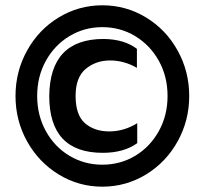

<svg xmlns="http://www.w3.org/2000/svg" viewBox="-20 -688 765 718"><path d="M493.2 -152.6V-227.3Q443.9 -196.6 388.4 -196.6Q333.2 -196.6 297.9 -227.1Q262.7 -257.7 262.7 -329.3Q262.7 -398.9 300.6 -430.4Q338.6 -461.9 391.7 -461.9Q443.9 -461.9 492 -434.3V-505.4Q444.1 -541.6 367.2 -542.3Q166.4 -542 164.2 -329.3Q164.1 -116.5 364.2 -116.5Q442.8 -116.5 493.2 -152.6ZM687.6 -329Q687.6 -421 644.1 -499.3Q600.6 -577.7 525.8 -622.9Q451 -668.2 362.6 -668.2Q274.6 -668.2 199.8 -622.9Q125.1 -577.7 81.5 -499.3Q38 -421 38 -329Q38 -237.1 81.5 -159Q125.1 -80.9 199.8 -35.4Q274.6 10.1 362.6 10.1Q451 10.1 525.8 -35.4Q600.6 -80.9 644.1 -159Q687.6 -237.1 687.6 -329ZM119 -329Q119 -401.9 151.5 -460.5Q183.9 -519.2 239.6 -552.8Q295.4 -586.5 362.6 -586.5Q430.3 -586.5 485.8 -552.8Q541.3 -519.2 574 -460.5Q606.6 -401.9 606.6 -329Q606.6 -256.7 574 -197.8Q541.3 -138.9 485.8 -105.5Q430.3 -72.1 362.6 -72.1Q295.4 -72.1 239.6 -105.5Q183.9 -138.9 151.5 -197.8Q119 -256.7 119 -329Z"/></svg>

Font: Arad-FD-VF Thin
Style: Regular
Weight: 100
Designer: Mohammad Darvishi
Version: Version 1.010;September 21, 2024;FontCreator 15.0.0.2992 64-